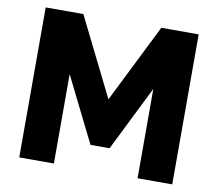

<svg xmlns="http://www.w3.org/2000/svg" viewBox="-78 -802 1017 895"><g transform="rotate(10 430.0 -355.0)"><path d="M627.9 0V-422.9L475.1 -115.2H384.8L231.9 -422.9V0H67.9V-710H246.1L430.2 -338.9L615.2 -710H792V0Z"/></g></svg>

Font: Raleway-v4020 ExtraBold
Style: Regular
Weight: 800
Designer: Matt McInerney, Pablo Impallari, Rodrigo Fuenzalida
Foundry: Matt McInerney, Pablo Impallari, Rodrigo Fuenzalida
Version: Version 4.020;PS 004.020;hotconv 1.0.88;makeotf.lib2.5.64775